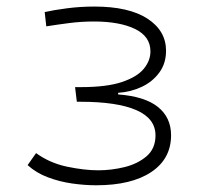

<svg xmlns="http://www.w3.org/2000/svg" viewBox="-20 -547 626 577"><path d="M269 9.8Q234.4 9.8 196.5 4.4Q158.7 -1 123.8 -14.2Q88.9 -27.3 63 -50.8L88.4 -86.9Q129.4 -57.1 181.4 -46.1Q233.4 -35.2 275.4 -35.2Q314.9 -35.2 354.5 -44.9Q394 -54.7 420.7 -77.6Q447.3 -100.6 447.3 -140.1Q447.3 -190.9 389.6 -216.1Q332 -241.2 221.7 -241.2H210.9L205.6 -285.2H223.1Q300.8 -285.2 346.4 -300.5Q392.1 -315.9 412.1 -340.3Q432.1 -364.7 432.1 -392.6Q432.1 -437.5 385.7 -460Q339.4 -482.4 262.2 -482.4Q225.1 -482.4 188.7 -477.8Q152.3 -473.1 119.1 -467.8L114.3 -510.7Q140.1 -516.6 180.7 -522Q221.2 -527.3 263.7 -527.3Q367.2 -527.3 423.1 -491Q479 -454.6 479 -394.5Q479 -356.4 458.7 -328.9Q438.5 -301.3 405.8 -285.9Q373 -270.5 335 -268.1V-263.2Q415 -257.3 454.6 -225.6Q494.1 -193.8 494.1 -140.6Q494.1 -69.8 434.6 -30Q375 9.8 269 9.8Z"/></svg>

Font: Cascadia Code NF ExtraLight
Style: Regular
Weight: 200
Monospace: yes
Designer: Aaron Bell
Foundry: Saja Typeworks
Version: Version 2404.023; ttfautohint (v1.8.4)